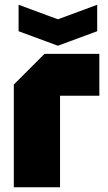

<svg xmlns="http://www.w3.org/2000/svg" viewBox="-20 -786 454 806"><path d="M38 0V-431L167 -560H397V-384H232V0ZM388 -766V-655L223 -594L58 -655V-766L223 -705Z"/></svg>

Font: Tektur SemiCondensed ExtraBold
Style: Regular
Weight: 800
Width: 4
Designer: Adam Jagosz
Foundry: Adam Jagosz
Version: Version 1.005;gftools[0.9.30]